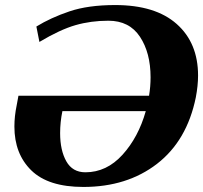

<svg xmlns="http://www.w3.org/2000/svg" viewBox="-20 -730 804 760"><path d="M764 -431Q764 -391 755 -344Q720 -173 601.5 -81.5Q483 10 310 10Q171 10 104 -55.5Q37 -121 37 -229Q37 -270 46 -313L53 -351H570Q576 -387 576 -424Q576 -521 534 -584.5Q492 -648 409 -648Q340 -648 279 -630.5Q218 -613 136 -564L124 -625Q181 -660 255 -685Q329 -710 436 -710Q595 -710 679.5 -635Q764 -560 764 -431ZM557 -290H227Q218 -247 218 -203Q218 -135 242.5 -91.5Q267 -48 318 -48Q402 -48 465 -117.5Q528 -187 557 -290Z"/></svg>

Font: Trirong Black
Style: Italic
Weight: 900
Italic angle: -12°
Designer: Katatrad Team
Foundry: CadsonDemak
Version: Version 1.001